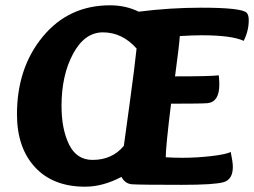

<svg xmlns="http://www.w3.org/2000/svg" viewBox="-20 -694 958 724"><path d="M899 -540Q853 -561 740 -561Q708 -561 658 -558Q656 -524 640 -406Q773 -406 805 -410Q807 -390 807 -375Q807 -310 763 -305Q739 -303 625 -303Q605 -140 605 -101Q633 -99 669 -99Q722 -99 777.5 -105.5Q833 -112 850 -121Q858 -83 858 -65Q858 -17 823 -7Q788 3 665 3Q512 3 480 1Q452 0 438 -27Q368 10 301 10Q180 10 112 -63.5Q44 -137 44 -263Q44 -438 141.5 -556Q239 -674 395 -674Q454 -674 503 -650Q622 -665 738 -665Q891 -665 910 -646Q918 -638 918 -618Q918 -578 899 -540ZM368 -572Q299 -572 255.5 -491Q212 -410 212 -295Q212 -207 240.5 -149Q269 -91 329 -91Q403 -91 447 -144Q450 -166 469 -304.5Q488 -443 495 -511Q441 -572 368 -572Z"/></svg>

Font: Overlock Black
Style: Italic
Weight: 900
Designer: Dario Muhafara
Foundry: Dario Manuel Muhafara
Version: Version 1.002